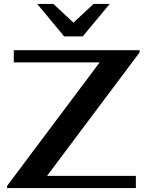

<svg xmlns="http://www.w3.org/2000/svg" viewBox="-20 -955 745 975"><path d="M16 -11 486 -638H50V-700H689V-689L219 -62H670V0H16ZM169 -935H251L353 -840L455 -935H537L400 -770H306Z"/></svg>

Font: Fahkwang
Style: Bold
Weight: 700
Designer: Suppakit Chalermlarp | Katatrad Co.,Ltd.
Foundry: Cadson Demak Co.,Ltd.
Version: Version 1.000; ttfautohint (v1.6)